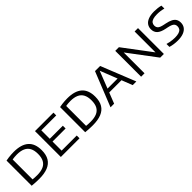

<svg xmlns="http://www.w3.org/2000/svg" viewBox="302 -1859 3124 3124"><g transform="rotate(-45 1864.0 -297.0)"><path d="M259 4.5Q219 4.5 176.5 2.2Q134 0 91.5 -4.5V-583Q120 -589 151.5 -593Q183 -597 214.8 -599Q246.5 -601 275.5 -601Q444 -601 530.5 -526.2Q617 -451.5 617 -297Q617 -193 576.8 -126.2Q536.5 -59.5 457 -27.5Q377.5 4.5 259 4.5ZM277 -62Q362.5 -62 419 -86.8Q475.5 -111.5 503.5 -163.5Q531.5 -215.5 531.5 -298Q531.5 -379.5 503.8 -431.8Q476 -484 420 -509.2Q364 -534.5 280 -534.5Q253 -534.5 224.8 -532Q196.5 -529.5 175 -525.5V-67.5Q197.5 -65 223 -63.5Q248.5 -62 277 -62Z M758 0V-595H1183V-531H840V-64H1187.5V0ZM805 -273V-336.5H1140.5V-273Z M1490.5 4.5Q1450.5 4.5 1408 2.2Q1365.5 0 1323 -4.5V-583Q1351.5 -589 1383 -593Q1414.5 -597 1446.2 -599Q1478 -601 1507 -601Q1675.5 -601 1762 -526.2Q1848.5 -451.5 1848.5 -297Q1848.5 -193 1808.2 -126.2Q1768 -59.5 1688.5 -27.5Q1609 4.5 1490.5 4.5ZM1508.5 -62Q1594 -62 1650.5 -86.8Q1707 -111.5 1735 -163.5Q1763 -215.5 1763 -298Q1763 -379.5 1735.2 -431.8Q1707.5 -484 1651.5 -509.2Q1595.5 -534.5 1511.5 -534.5Q1484.5 -534.5 1456.2 -532Q1428 -529.5 1406.5 -525.5V-67.5Q1429 -65 1454.5 -63.5Q1480 -62 1508.5 -62Z M1901 0 2139 -595H2257L2495.5 0H2411.5L2191.5 -560.5H2203.5L1984 0ZM2035 -185.5 2055 -249.5H2341L2360.5 -185.5Z M2605 0V-595H2689L3066.5 -93H3050.5V-595H3128.5V0H3044L2666.5 -502H2683.5V0Z M3444.5 7.5Q3402 7.5 3357.2 1.2Q3312.5 -5 3273.5 -17V-85Q3303 -76 3333 -70.2Q3363 -64.5 3391.8 -61.8Q3420.5 -59 3444.5 -59Q3501 -59 3536.5 -70.8Q3572 -82.5 3588.2 -105.2Q3604.5 -128 3604.5 -160.5Q3604.5 -188 3593 -206.8Q3581.5 -225.5 3553.8 -238.5Q3526 -251.5 3476.5 -261.5L3444 -268Q3346.5 -287.5 3304.5 -327.2Q3262.5 -367 3262.5 -433.5Q3262.5 -483 3288.2 -521Q3314 -559 3368.2 -580.8Q3422.5 -602.5 3507 -602.5Q3546.5 -602.5 3585.2 -597.8Q3624 -593 3656.5 -584V-516Q3620 -526.5 3582.2 -531.5Q3544.5 -536.5 3506.5 -536.5Q3448 -536.5 3412.2 -524.5Q3376.5 -512.5 3360.2 -490.2Q3344 -468 3344 -437Q3344 -395.5 3369.8 -372.8Q3395.5 -350 3466.5 -335.5L3499 -329Q3567 -315.5 3608 -294Q3649 -272.5 3667.5 -240.5Q3686 -208.5 3686 -164.5Q3686 -112.5 3659 -74Q3632 -35.5 3578.5 -14Q3525 7.5 3444.5 7.5Z"/></g></svg>

Font: Encode Sans SC SemiExpanded
Style: Regular
Weight: 400
Width: 6
Designer: Multiple Designers
Foundry: Impallari Type
Version: Version 3.002